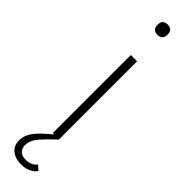

<svg xmlns="http://www.w3.org/2000/svg" viewBox="-323 -704 883 883"><g transform="rotate(45 118.5 -262.0)"><path d="M87 -690V-699Q87 -712 95 -720Q103 -728 119 -728Q135 -728 143 -720Q151 -712 151 -699V-690Q151 -677 143 -669Q135 -661 119 -661Q103 -661 95 -669Q87 -677 87 -690ZM12 132Q12 99 34.5 69Q57 39 105 1L104 -1L98 -3V-509H139V0Q85 51 66 76Q47 101 47 128Q47 151 60.5 162.5Q74 174 97 174Q132 174 153 149L175 169Q165 184 144.5 194Q124 204 96 204Q59 204 35.5 185Q12 166 12 132Z"/></g></svg>

Font: Anuphan ExtraLight
Style: Regular
Weight: 200
Designer: Cadson Demak
Version: Version 3.001